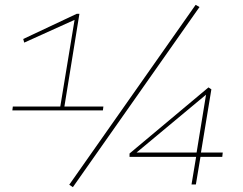

<svg xmlns="http://www.w3.org/2000/svg" viewBox="-20 -762 1004 793"><path d="M31 -306 33 -322H229L288 -680L80 -586L76 -601L297 -705H308L246 -322H407L405 -306ZM281 11 266 1 788 -742 804 -733ZM515 -114V-128L841 -401L853 -393L810 -132H900L898 -114H808L789 0H771L790 -114ZM544 -132H792L831 -371Z"/></svg>

Font: Georama Extended Thin
Style: Italic
Weight: 100
Width: 7
Italic angle: -9°
Designer: Jean-Baptiste Levee
Foundry: Production Type
Version: Version 1.000